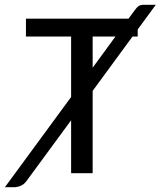

<svg xmlns="http://www.w3.org/2000/svg" viewBox="-96 -719 666 797"><path d="M475.6 -596.7V-567.4H454.1L288.6 -341.8V0H199.2V-219.7L14.2 32.2Q3.9 46.4 -10 52.2Q-23.9 58.1 -38.1 58.1H-75.7L199.2 -316.4V-567.4H11.7V-641.6H437.5L462.4 -675.3Q471.7 -688.5 479.2 -693.8Q486.8 -699.2 502.4 -699.2H550.8ZM288.6 -567.4V-438L383.3 -567.4Z"/></svg>

Font: Carlito
Style: Regular
Weight: 400
Designer: Lukasz Dziedzic
Foundry: tyPoland Lukasz Dziedzic
Version: Version 1.104